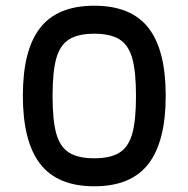

<svg xmlns="http://www.w3.org/2000/svg" viewBox="-20 -636 659 672"><path d="M60 -301Q60 -461 120.5 -538.5Q181 -616 310 -616Q439 -616 499.5 -538.5Q560 -461 560 -301Q560 -141 499.5 -62.5Q439 16 310 16Q181 16 120.5 -62.5Q60 -141 60 -301ZM456 -300Q456 -385 443 -431.5Q430 -478 398.5 -498Q367 -518 310 -518Q253 -518 221.5 -498Q190 -478 177 -431.5Q164 -385 164 -300Q164 -215 177 -168.5Q190 -122 221.5 -102Q253 -82 310 -82Q367 -82 398.5 -102Q430 -122 443 -168.5Q456 -215 456 -300Z"/></svg>

Font: Farro
Style: Regular
Weight: 400
Designer: Aceler Chua
Foundry: Grayscale Limited
Version: Version 1.101